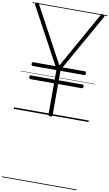

<svg xmlns="http://www.w3.org/2000/svg" viewBox="-217 -1512 1427 2508"><g transform="rotate(10 496.0 -257.5)"><path d="M487 14Q460 14 460 -5V-420H145Q137 -420 132.5 -425.5Q128 -431 128 -445Q128 -459 132.5 -464Q137 -469 145 -469H460V-595H145Q137 -595 132.5 -600.5Q128 -606 128 -620Q128 -634 132.5 -639Q137 -644 145 -644H440L39 -1386Q34 -1395 37.5 -1402Q41 -1409 53 -1415Q66 -1422 73 -1420Q80 -1418 85 -1408L488 -662L905 -1403Q913 -1417 920 -1419.5Q927 -1422 939 -1415Q952 -1409 955 -1402Q958 -1395 953 -1386L534 -644H830Q838 -644 842.5 -639.5Q847 -635 847 -620Q847 -607 842.5 -601Q838 -595 830 -595H514V-469H830Q838 -469 842.5 -464.5Q847 -460 847 -445Q847 -432 842.5 -426Q838 -420 830 -420H514V-5Q514 14 487 14ZM0 895H992V905H0ZM0 -20H992V0H0ZM0 -505H992V-500H0ZM0 -1415H992V-1405H0Z"/></g></svg>

Font: Playwrite BE WAL Guides
Style: Regular
Weight: 400
Designer: Veronika Burian, José Scaglione
Foundry: TypeTogether
Version: Version 1.003